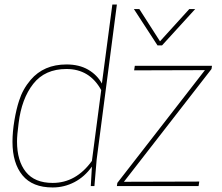

<svg xmlns="http://www.w3.org/2000/svg" viewBox="-20 -820 980 846"><path d="M24 0ZM212 6Q123 6 79 -47.5Q35 -101 35 -195Q35 -239 43.5 -289.5Q52 -340 64 -376Q80 -427 115 -468Q173 -536 273 -536Q329 -536 368.5 -513Q408 -490 429 -452L475 -800H495L406 -118L396 0H380L385 -86Q353 -41 308 -17.5Q263 6 212 6ZM212 -14Q315 -14 385 -111L426 -423Q375 -516 273 -516Q178 -516 126.5 -450.5Q75 -385 62 -277Q55 -224 55 -197Q55 -111 94 -62.5Q133 -14 212 -14ZM855 0H495L497 -14L883 -511L571 -510L574 -530H914L912 -516L526 -19L858 -20ZM840 -620ZM694 -620H674L570 -780H594L685 -638L814 -780H840Z"/></svg>

Font: Tanohe Sans Thin
Style: Italic
Weight: 100
Designer: Village Type and Design LLC & Cristiano Sobral
Foundry: Cooper Hewitt Smithsonian Design Museum
Version: Version 1.00;September 29, 2021;FontCreator 13.0.0.2655 64-b